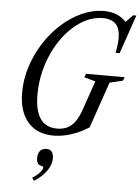

<svg xmlns="http://www.w3.org/2000/svg" viewBox="-67 -823 853 1169"><g transform="rotate(5 359.5 -238.5)"><path d="M279.5 10.5Q178.5 10.5 122.8 -54Q67 -118.5 67 -234.5Q67 -315.5 92 -393.5Q117 -471.5 161 -540Q205 -608.5 262.8 -660.5Q320.5 -712.5 386.5 -742.2Q452.5 -772 520.5 -772Q564 -772 596.8 -759Q629.5 -746 657 -717.5L699.5 -761.5H719L637.5 -524.5H613Q623.5 -578 623.5 -614.5Q623.5 -672.5 597.2 -700.5Q571 -728.5 517 -728.5Q462 -728.5 409.8 -701.8Q357.5 -675 312.2 -627.5Q267 -580 233 -517Q199 -454 180 -381Q161 -308 161 -230.5Q161 -34 297.5 -34Q350.5 -34 384.8 -63.5Q419 -93 441.5 -157L505 -340.5L436.5 -359.5L444.5 -381.5H681L672 -359.5L592 -340.5L495 -58.5Q461 -36.5 424.2 -21Q387.5 -5.5 350.8 2.5Q314 10.5 279.5 10.5ZM186 295 173.5 277Q190.5 267 204.5 254.5Q218.5 242 226.8 230Q235 218 235 210.5Q235 205 231.5 203.5Q228 202 216 198.5Q192.5 191.5 192.5 154.5Q192.5 127.5 205.8 111.2Q219 95 247 95Q267 95 277.8 109.2Q288.5 123.5 288.5 150Q288.5 187.5 261.8 225.5Q235 263.5 186 295Z"/></g></svg>

Font: Libre Caslon Condensed
Style: Italic
Weight: 400
Italic angle: -22.583°
Designer: Pablo Impallari, Rodrigo Fuenzalida, Katja Schimmel, Ertekin Erdin
Foundry: Pablo Impallari, Rodrigo Fuenzalida
Version: Version 2.000;gftools[0.9.33]